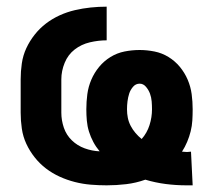

<svg xmlns="http://www.w3.org/2000/svg" viewBox="-20 -548 640 576"><path d="M539 8Q508 8 477 4Q446 0 416 -9Q388 1 358.5 4.5Q329 8 300 8Q276 8 252 6Q228 4 204.5 -2Q181 -8 159 -18Q137 -28 118 -42.5Q99 -57 84 -76Q69 -95 59 -116.5Q49 -138 45.5 -162Q42 -186 42 -210V-310Q42 -334 45.5 -358Q49 -382 59 -403.5Q69 -425 84 -444Q99 -463 118 -477.5Q137 -492 159 -502Q181 -512 204.5 -517.5Q228 -523 252 -525.5Q276 -528 300 -528V-427Q275 -427 249.5 -421Q224 -415 204 -399.5Q184 -384 174 -359.5Q164 -335 164 -310V-210Q164 -187 171.5 -165Q179 -143 195.5 -127Q212 -111 234 -103Q256 -95 279 -94Q268 -107 260 -122Q252 -137 247 -153Q242 -169 240.5 -186Q239 -203 239 -220Q239 -243 242 -265.5Q245 -288 254 -309Q263 -330 277.5 -347.5Q292 -365 311.5 -377Q331 -389 353.5 -393.5Q376 -398 399 -398Q421 -398 443.5 -393.5Q466 -389 485.5 -377Q505 -365 519.5 -347.5Q534 -330 543 -309Q552 -288 555 -265.5Q558 -243 558 -220Q558 -203 557 -186.5Q556 -170 552 -154Q548 -138 541.5 -122.5Q535 -107 526 -93Q530 -93 533.5 -92.5Q537 -92 541 -92Q544 -92 547 -92.5Q550 -93 553 -93L558 8ZM405 -131Q421 -149 428.5 -172.5Q436 -196 436 -220Q436 -232 435 -244Q434 -256 430 -267Q426 -278 418 -287.5Q410 -297 399 -297Q387 -297 379 -287.5Q371 -278 367.5 -267Q364 -256 362.5 -244Q361 -232 361 -220Q361 -207 363.5 -194.5Q366 -182 372 -170.5Q378 -159 386.5 -149Q395 -139 405 -131Z"/></svg>

Font: Iosevka Heavy Extended
Style: Regular
Weight: 900
Width: 7
Monospace: yes
Designer: Belleve Invis
Foundry: Belleve Invis
Version: Version 32.5.0; ttfautohint (v1.8.4)